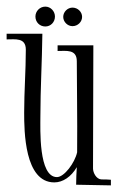

<svg xmlns="http://www.w3.org/2000/svg" viewBox="-27 -663 355 580"><path d="M203 -105 308 -103V-120C298 -121 289 -121 279 -121C264 -122 254 -141 254 -154L255 -526H147V-509C173 -509 205 -515 205 -478C205 -403 207 -311 206 -203C199 -171 167 -128 145 -128C89 -128 95 -274 95 -311C95 -394 100 -478 101 -561H-7V-544C19 -544 51 -550 51 -513C51 -450 46 -387 46 -323C46 -267 47 -112 137 -112C163 -112 188 -129 205 -158C204 -141 203 -123 203 -105ZM221 -612C221 -627 208 -640 192 -640C177 -640 164 -627 164 -612C164 -597 177 -584 192 -584C208 -584 221 -597 221 -612ZM139 -613C139 -629 126 -643 110 -643C93 -643 80 -629 80 -613C80 -596 93 -583 110 -583C126 -583 139 -596 139 -613Z"/></svg>

Font: Bigelow Rules
Style: Regular
Weight: 400
Designer: Astigmatic (AOETI)
Foundry: Astigmatic (AOETI)
Version: Version 1.000